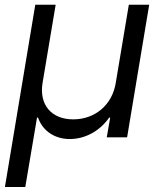

<svg xmlns="http://www.w3.org/2000/svg" viewBox="-23 -565 665 790"><path d="M-2.8 204.5H81L129.3 -81H133.5C153.4 -24.1 204.5 7.1 264.2 7.1C325.3 7.1 386.4 -24.1 426.1 -81H430.4L416.2 0H500L590.9 -545.5H507.1L453.1 -223C438.9 -134.9 369.3 -73.9 278.4 -73.9C187.5 -73.9 137.8 -134.9 152 -223L206 -545.5H122.2Z"/></svg>

Font: Margiela Sans
Style: Italic
Weight: 400
Italic angle: -9.39999°
Designer: Stefan Endress, Andreas Faust
Version: Version 1.100;FEAKit 1.0